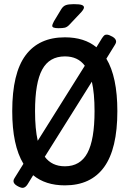

<svg xmlns="http://www.w3.org/2000/svg" viewBox="-20 -887 624 926"><path d="M89 19Q79 19 62 9Q45 -1 45 -14Q45 -20 50 -28L93 -97Q39 -186 39 -351Q39 -534 103.5 -620.5Q168 -707 293 -707Q387 -707 445 -659L472 -703Q479 -713 483 -716.5Q487 -720 495 -720Q505 -720 522.5 -710Q540 -700 540 -686Q540 -680 535 -672L493 -604Q546 -516 546 -351Q546 -169 482 -81Q418 7 293 7Q199 7 140 -42L113 2Q102 19 89 19ZM149 -351Q149 -265 162 -208L389 -570Q356 -615 293 -615Q218 -615 183.5 -551.5Q149 -488 149 -351ZM293 -85Q367 -85 401.5 -149Q436 -213 436 -351Q436 -437 423 -493L196 -131Q230 -85 293 -85ZM262 -751Q232 -751 232 -762Q232 -769 240 -784L275 -842Q284 -857 297 -862Q310 -867 336 -867Q364 -867 374.5 -863Q385 -859 385 -851Q385 -841 364 -820L313 -766Q303 -756 292.5 -753.5Q282 -751 262 -751Z"/></svg>

Font: Asap Condensed Medium
Style: Regular
Weight: 500
Width: 3
Designer: Pablo Cosgaya
Foundry: Omnibus-Type
Version: Version 3.001; ttfautohint (v1.8.4.7-5d5b)